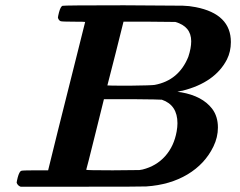

<svg xmlns="http://www.w3.org/2000/svg" viewBox="-20 -706 906 726"><path d="M162 -62Q163 -68 198 -208Q233 -348 267.5 -485Q302 -622 302 -623Q302 -624 258 -624Q214 -624 209 -626Q202 -629 199 -639Q199 -643 203 -659Q209 -681 216 -684Q220 -686 449 -686Q647 -685 671 -684.5Q695 -684 720 -679Q853 -653 853 -547Q853 -511 838 -481Q793 -394 670 -363Q667 -363 663 -362Q659 -361 656 -360H654Q648 -360 656 -358Q659 -358 665 -357Q745 -343 782 -295Q804 -266 804 -224Q804 -187 787 -152Q755 -86 689 -46.5Q623 -7 533 -1Q524 0 288 0H58Q47 -4 43 -15Q43 -19 47 -35Q53 -57 60 -60Q64 -62 113 -62ZM703 -550Q703 -606 643 -623L545 -624H447L417 -504Q386 -384 386 -383Q386 -382 470 -382Q554 -383 565 -385Q656 -402 692 -491Q703 -524 703 -550ZM651 -240Q651 -309 592 -329Q587 -330 479 -331H373L340 -198Q307 -65 306 -64Q306 -62 406 -62L507 -63L519 -65Q571 -78 604.5 -115.5Q638 -153 648 -209Q651 -226 651 -240Z"/></svg>

Font: KaTeX_Math
Style: Bold Italic
Weight: 700
Version: Version 3699957226